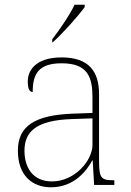

<svg xmlns="http://www.w3.org/2000/svg" viewBox="-20 -786 557 816"><path d="M202 -619V-606H204C245 -642 315 -721 340 -756V-766H297C276 -721 231 -657 202 -619ZM197 10C295 10 349 -61 372 -104H374L380 0H466V-20H459C405 -20 401 -35 401 -110V-386C401 -481 359 -542 242 -542C127 -542 98 -482 98 -441C98 -409 105 -395 119 -395C119 -471 143 -517 242 -517C355 -517 373 -456 373 -371V-306L290 -303C129 -297 56 -251 56 -146C56 -39 118 10 197 10ZM201 -15C117 -15 84 -77 84 -145C84 -225 131 -275 287 -280L373 -283V-170C373 -104 298 -15 201 -15Z"/></svg>

Font: Noto Serif Sinhala Thin
Style: Regular
Weight: 100
Designer: Jelle Bosma - Monotype Design Team
Foundry: Monotype Imaging Inc.
Version: Version 2.007